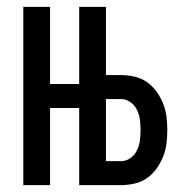

<svg xmlns="http://www.w3.org/2000/svg" viewBox="-20 -540 540 560"><path d="M48 0V-520H126V-295H211V-520H289V-321H333Q352 -321 372 -316.5Q392 -312 408 -301Q424 -290 436 -273.5Q448 -257 455.5 -238.5Q463 -220 465.5 -200Q468 -180 468 -161Q468 -141 465.5 -121Q463 -101 455.5 -82.5Q448 -64 436 -47.5Q424 -31 408 -20Q392 -9 372 -4.5Q352 0 333 0H211V-225H126V0ZM289 -70H333Q348 -70 360.5 -79Q373 -88 379.5 -101.5Q386 -115 388 -130Q390 -145 390 -161Q390 -176 388 -191Q386 -206 379.5 -219.5Q373 -233 360.5 -242Q348 -251 333 -251H289Z"/></svg>

Font: Iosevka SS04
Style: Regular
Weight: 400
Monospace: yes
Designer: Belleve Invis
Foundry: Belleve Invis
Version: Version 19.0.0; ttfautohint (v1.8.4)